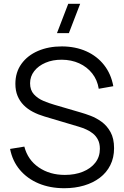

<svg xmlns="http://www.w3.org/2000/svg" viewBox="-20 -980 656 1015"><path d="M320 15Q244.7 15 184.4 -10.2Q124.2 -35.5 84.9 -82.1Q45.7 -128.7 33.3 -192.7L108.7 -205Q126.7 -135 184.7 -95.2Q242.7 -55.3 323 -55.3Q376.2 -55.3 418 -72.2Q459.8 -89 483.9 -120Q508 -151 508 -193.3Q508 -221.3 497.9 -241.1Q487.8 -260.8 471.5 -274Q455.2 -287.2 435.6 -295.8Q416 -304.5 397.3 -310L215 -364.3Q182 -374 153.9 -388.7Q125.8 -403.3 105.2 -424.2Q84.5 -445 72.9 -472.9Q61.3 -500.8 61.3 -537Q61.3 -597.8 93.3 -642.3Q125.3 -686.8 181 -710.8Q236.7 -734.8 307.7 -734.7Q379.5 -734.3 436.3 -708.8Q493.2 -683.3 530.2 -636.2Q567.2 -589.2 579 -524.3L502 -510.7Q494.7 -557.3 467.5 -591.8Q440.3 -626.3 398.8 -645.2Q357.2 -664 307 -664.3Q258.7 -664.7 220.8 -648.4Q182.8 -632.2 160.9 -604Q139 -575.8 139 -540Q139 -503.5 159.3 -481.4Q179.7 -459.3 209.3 -446.8Q239 -434.3 267 -426.3L408 -385Q430 -378.8 459.7 -367.6Q489.3 -356.3 517.6 -335.8Q545.8 -315.2 564.4 -281.5Q583 -247.8 583 -196.7Q583 -146.3 563.2 -106.9Q543.5 -67.5 507.8 -40.4Q472.2 -13.3 424.2 0.8Q376.3 15 320 15ZM281.2 -805H344.2L403.8 -960H340.8Z"/></svg>

Font: Manrope Variable Light
Style: Regular
Weight: 200
Designer: Mikhail Sharanda
Foundry: Mikhail Sharanda
Version: Version 4.505